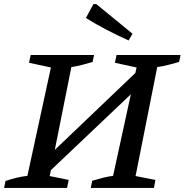

<svg xmlns="http://www.w3.org/2000/svg" viewBox="-36 -919 903 939"><path d="M-16 0 -9 -34Q18 -43 44.5 -49.5Q71 -56 98 -59L213 -589L106 -612L114 -650H424L417 -616Q394 -609 367 -602Q340 -595 313 -591L232 -186L626 -562L632 -589L526 -612L534 -650H847L840 -616Q815 -609 788.5 -602Q762 -595 733 -591L627 -58L724 -39L717 0H408L415 -35Q441 -43 467 -49.5Q493 -56 517 -59L604 -458L213 -87L207 -58L300 -39L292 0ZM593 -721Q538 -746 486 -773Q434 -800 384 -831L421 -899H435L612 -754Z"/></svg>

Font: Piazzolla SC Medium
Style: Italic
Weight: 500
Italic angle: -11.3°
Designer: Juan Pablo del Peral
Foundry: Huerta Tipografica
Version: Version 1.330